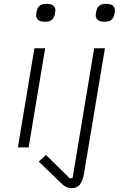

<svg xmlns="http://www.w3.org/2000/svg" viewBox="-20 -767 640 999"><path d="M159 -516H215L129 0H73ZM351 212Q328 212 308 195Q288 178 259 148L182 74L219 39L344 162L358 158L470 -516H526L417 137Q412 169 397.5 190.5Q383 212 351 212ZM214 -654Q188 -654 178 -664Q168 -674 168 -686Q168 -691 169 -697.5Q170 -704 171 -709Q174 -726 185.5 -736.5Q197 -747 222 -747Q248 -747 258 -737Q268 -727 268 -715Q268 -710 267 -703.5Q266 -697 265 -692Q262 -675 250.5 -664.5Q239 -654 214 -654ZM524 -654Q498 -654 488 -664Q478 -674 478 -686Q478 -691 479 -697.5Q480 -704 481 -709Q484 -726 495.5 -736.5Q507 -747 532 -747Q558 -747 568 -737Q578 -727 578 -715Q578 -710 577 -703.5Q576 -697 575 -692Q572 -675 560.5 -664.5Q549 -654 524 -654Z"/></svg>

Font: IBM Plex Mono Light
Style: Italic
Weight: 300
Italic angle: -9°
Monospace: yes
Designer: Mike Abbink, Paul van der Laan, Pieter van Rosmalen
Foundry: Bold Monday
Version: Version 2.3